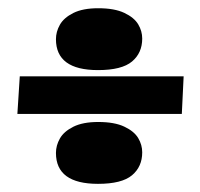

<svg xmlns="http://www.w3.org/2000/svg" viewBox="-20 -476 484 464"><path d="M323.7 -382.8Q323.7 -400.9 314 -417.2Q304.2 -433.6 280.5 -444.8Q256.8 -456.1 217.3 -456.1Q180.2 -456.1 157.2 -444.6Q134.3 -433.1 124.8 -416.3Q115.2 -399.4 115.2 -381.3Q115.2 -306.6 216.8 -306.6Q274.4 -306.6 299.1 -327.4Q323.7 -348.1 323.7 -382.8ZM419.4 -200.7 423.8 -291.5H27.8L22 -200.7ZM323.7 -107.9Q323.7 -126 314 -142.3Q304.2 -158.7 280.5 -169.9Q256.8 -181.2 217.3 -181.2Q180.2 -181.2 157.2 -169.7Q134.3 -158.2 124.8 -141.4Q115.2 -124.5 115.2 -106.4Q115.2 -31.7 216.8 -31.7Q274.4 -31.7 299.1 -52.5Q323.7 -73.2 323.7 -107.9Z"/></svg>

Font: Neuton ExtraBold
Style: Regular
Weight: 800
Designer: Brian M Zick
Foundry: Brian M Zick
Version: Version 1.560